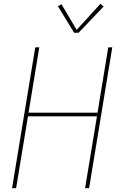

<svg xmlns="http://www.w3.org/2000/svg" viewBox="-20 -982 640 1002"><path d="M43 0 164 -735H185L129 -394H489L545 -735H566L445 0H424L486 -375H126L64 0ZM367 -811 282 -950 301 -960 380 -826 504 -962 521 -948 390 -811Z"/></svg>

Font: Iosevka Curly ThExObl
Style: Regular
Weight: 100
Width: 7
Italic angle: -9°
Monospace: yes
Designer: Belleve Invis
Foundry: Belleve Invis
Version: Version 11.1.0; ttfautohint (v1.8.3)